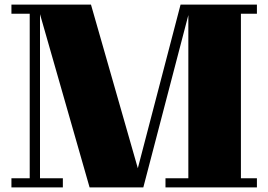

<svg xmlns="http://www.w3.org/2000/svg" viewBox="-20 -820 1174 840"><path d="M1034 -760V-40H1104V0H704V-40H804V-754L607 0H372L155 -758V-40H255V0H30V-40H110V-760H30V-800H378L583 -84L770 -800H1104V-760Z"/></svg>

Font: Kumar One
Style: Regular
Weight: 400
Designer: Parimal Parmar
Foundry: Indian Type Foundry
Version: Version 1.001;PS 1.001;hotconv 1.0.88;makeotf.lib2.5.647800